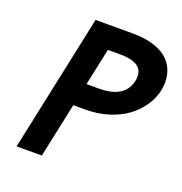

<svg xmlns="http://www.w3.org/2000/svg" viewBox="-128 -823 889 936"><g transform="rotate(20 316.5 -355.5)"><path d="M275.4 -401.9H338.9Q473.6 -401.9 494.1 -498Q496.6 -508.3 496.6 -521.5Q496.6 -594.2 379.9 -594.2H316.4ZM210 -710.9H404.3Q470.7 -710.9 519.5 -693.8Q609.4 -662.6 628.4 -581.1Q632.8 -562.5 632.8 -541Q632.8 -474.6 592.3 -415Q536.6 -333 431.2 -300.3Q375.5 -283.2 313.5 -283.2H250L189.9 0H59.1Z"/></g></svg>

Font: Tuffy
Style: BoldItalic
Weight: 700
Italic angle: -12°
Designer: Thatcher Ulrich, Karoly Barta, Michael Everson
Version: Version 001.271